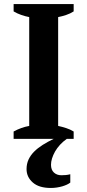

<svg xmlns="http://www.w3.org/2000/svg" viewBox="-20 -682 429 943"><path d="M341.8 0H308.1Q271 26.4 250.5 62Q230.5 98.1 230.5 127.4Q230.5 152.3 244.9 165.5Q259.3 178.7 281.2 178.7Q293 178.7 303.2 177.7Q313.5 176.8 325.2 173.8V214.8Q318.4 220.2 308.3 224.9Q298.3 229.5 285.9 233.2Q273.4 236.8 259 239Q244.6 241.2 229.5 241.2Q171.4 241.2 141.1 214.4Q110.4 187.5 110.4 148.4Q110.4 123 120.1 101.8Q129.9 80.6 147.7 62.7Q165.5 44.9 189.9 29.5Q214.4 14.2 243.7 0H46.9V-36.1Q84.5 -56.6 123.5 -63.5V-598.1Q104.5 -601.6 83.7 -608.9Q63 -616.2 46.9 -626V-662.1H341.8V-626Q325.2 -615.2 304.7 -608.4Q284.2 -601.6 265.6 -598.1V-63.5Q284.2 -59.6 304.7 -53Q325.2 -46.4 341.8 -36.1Z"/></svg>

Font: PT Astra Serif
Style: Bold
Weight: 700
Designer: A.Korolkova, I. Chaeva
Foundry: ParaType Ltd
Version: Version 1.002